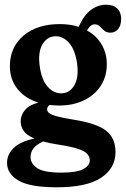

<svg xmlns="http://www.w3.org/2000/svg" viewBox="-20 -551 536 817"><path d="M295 -41.5Q391.5 -26 431.5 5.2Q471.5 36.5 471.5 95.5Q471.5 165 410 205.5Q348.5 246 221.5 246Q108.5 246 59.2 217.5Q10 189 10 142Q10 106.5 37.8 79Q65.5 51.5 126.5 38.5Q92.5 24 80.2 5.5Q68 -13 68 -34.5Q68 -60 85.5 -82Q103 -104 143.5 -114.5Q85.5 -132.5 53.8 -173.2Q22 -214 22 -269Q22 -350 79.8 -399.2Q137.5 -448.5 234.5 -448.5Q278 -448.5 314.5 -437L316 -439.5Q337.5 -487 367.2 -509Q397 -531 432 -531Q461.5 -531 478.5 -515.2Q495.5 -499.5 495.5 -470.5Q495.5 -443.5 483 -427.8Q470.5 -412 450 -412Q433 -412 423 -421Q413 -430 404.5 -438.8Q396 -447.5 382.5 -447.5Q374.5 -447.5 366.8 -441.8Q359 -436 350 -421.5Q391 -399 412.8 -361.2Q434.5 -323.5 434.5 -278Q434.5 -225.5 408.8 -186Q383 -146.5 337.2 -124.2Q291.5 -102 232 -102Q211 -102 191 -104.5Q180.5 -96.5 180.5 -86Q180.5 -77.5 188.2 -70.5Q196 -63.5 220.5 -56.5Q245 -49.5 295 -41.5ZM212 -396.5Q178.5 -394 159.8 -360.8Q141 -327.5 149 -269.5Q157 -210.5 183.8 -181Q210.5 -151.5 245 -154Q278.5 -156.5 297.2 -189.8Q316 -223 308 -281.5Q299.5 -340.5 272.8 -369.8Q246 -399 212 -396.5ZM110 117Q110 145 138 164.2Q166 183.5 241.5 183.5Q305.5 183.5 333.8 168.8Q362 154 362 131.5Q362 115.5 351 103.5Q340 91.5 310.8 82Q281.5 72.5 226.5 64Q190.5 58.5 163.5 51Q133.5 65 121.8 81.2Q110 97.5 110 117Z"/></svg>

Font: Fraunces 144pt SuperSoft SemiBold
Style: Regular
Weight: 600
Version: Version 1.000;[b76b70a41]